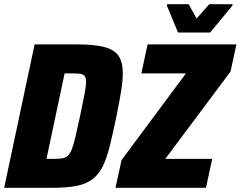

<svg xmlns="http://www.w3.org/2000/svg" viewBox="-21 -901 1154 921"><path d="M-1 0 145 -688H349Q433 -688 481 -675Q529 -662 548.5 -632Q568 -602 568 -550Q568 -512 559.5 -460.5Q551 -409 537 -340Q520 -259 505.5 -200.5Q491 -142 472 -103.5Q453 -65 423.5 -42Q394 -19 347 -9.5Q300 0 229 0ZM202 -139H239Q262 -139 277.5 -141.5Q293 -144 304 -153.5Q315 -163 323.5 -185Q332 -207 341 -245.5Q350 -284 363 -344Q377 -411 384.5 -450Q392 -489 392 -509Q392 -523 388 -531.5Q384 -540 376 -543.5Q368 -547 355.5 -548Q343 -549 326 -549H289ZM533 0 562 -133 871 -549H657L687 -688H1113L1085 -558L772 -139H997L967 0ZM833 -745 780 -873 781 -881H884L922 -812L983 -881H1095L1093 -873L987 -745Z"/></svg>

Font: Saira SemiCondensed ExtraBold
Style: Italic
Weight: 800
Width: 4
Italic angle: -12°
Designer: Hector Gatti with collaboration of the Omnibus-Type team
Foundry: Omnibus-Type
Version: Version 1.101